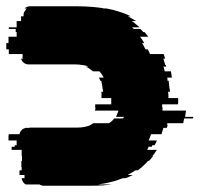

<svg xmlns="http://www.w3.org/2000/svg" viewBox="-31 -591 635 611"><path d="M558 -219H584Q584 -216 583 -214H555L552 -199H502L500 -194H503L500 -184H489L483 -164H450Q448 -159 446 -154Q444 -149 442 -144H468Q467 -140 465 -136.5Q463 -133 461 -129H454L452 -124H442Q441 -122 440 -119Q439 -116 437 -114H468Q462 -104 454 -94H456Q453 -90 450 -86.5Q447 -83 443 -79H440Q439 -78 438 -77Q437 -76 436 -74L420 -59H421Q417 -57 414 -54Q411 -51 407 -49H400Q394 -45 388 -41.5Q382 -38 375 -34H391Q382 -29 369 -24H360L346 -19H347Q317 -9 281 -4H325Q310 -2 294 -1Q278 0 261 0H109Q100 0 95 -4H51Q43 -8 39 -19Q38 -21 38 -24H47V-34H31V-49H38V-59H37V-79H39V-94H38V-114H6V-124H16V-129H22V-144H-4V-158Q-4 -160 -3.5 -161.5Q-3 -163 -3 -164H31Q34 -179 50 -184H61Q63 -185 68 -185H215Q241 -185 259 -194H257Q260 -195 266 -199H316Q327 -206 332 -214H360Q363 -217 364 -219H338Q343 -230 346 -239H271Q273 -245 273 -249H271Q272 -251 272 -254Q272 -257 272 -259H323V-279H292V-299H297Q297 -301 296.5 -303.5Q296 -306 296 -309H295V-311Q295 -316 294 -319Q294 -323 292 -329Q292 -332 291 -334H288Q287 -337 286 -339.5Q285 -342 284 -344H299Q293 -356 285 -364H265Q253 -374 242 -379H251Q247 -381 242.5 -382Q238 -383 233 -384H231Q226 -385 220 -385.5Q214 -386 208 -386H61Q43 -386 36 -404H42L40 -409H41V-419H-3V-434H-11V-454H-4V-474H22V-489H19V-499H-3V-504H22V-524H36V-539H44V-544Q44 -548 46 -554H48Q49 -559 54 -564H47Q51 -568 55 -569H54Q60 -571 64 -571H216Q228 -571 240 -570.5Q252 -570 262 -569H263Q273 -568 282.5 -567Q292 -566 300 -564H308Q319 -562 329 -559.5Q339 -557 348 -554H347Q366 -549 385 -539H376Q383 -535 389.5 -531.5Q396 -528 402 -524H388Q395 -520 401 -514.5Q407 -509 413 -504H389Q390 -503 391.5 -502Q393 -501 394 -499H416L425 -489H429L441 -474H415Q418 -470 421.5 -464.5Q425 -459 428 -454H421Q424 -450 426.5 -444.5Q429 -439 432 -434H439Q441 -430 443 -426.5Q445 -423 446 -419H490L493 -409Q493 -408 493.5 -407Q494 -406 494 -404H489L495 -384H497Q497 -383 497.5 -382Q498 -381 498 -379H489Q491 -375 491.5 -371.5Q492 -368 493 -364H513L516 -344H501Q502 -342 502 -339Q502 -336 502 -334H506V-329Q507 -327 507 -324Q507 -321 507 -319Q508 -317 508 -314Q508 -311 508 -309H509V-308Q509 -306 509.5 -303.5Q510 -301 510 -299H504Q505 -293 505 -288.5Q505 -284 505 -279H536V-263Q535 -262 535 -259H485V-249H487Q486 -247 486 -244Q486 -241 486 -239H561Z"/></svg>

Font: Rubik Glitch
Style: Regular
Weight: 400
Designer: Hubert and Fischer, NaN
Foundry: Hubert and Fischer, NaN
Version: Version 2.200